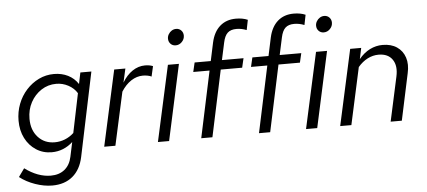

<svg xmlns="http://www.w3.org/2000/svg" viewBox="-59 -879 2742 1232"><g transform="rotate(-5 1312.5 -263.0)"><path d="M231 219Q178 219 121 199Q64 179 22 146L60 93Q144 155 227 155Q281 155 316 126.5Q351 98 362 46L382 -48Q354 -22 319.5 -8Q285 6 246 6Q190 6 145.5 -23Q101 -52 76 -101.5Q51 -151 51 -214Q51 -271 70.5 -321.5Q90 -372 125 -410.5Q160 -449 205.5 -471Q251 -493 303 -493Q353 -493 393 -473Q433 -453 458 -415L473 -488H544L431 52Q414 133 362.5 176Q311 219 231 219ZM271 -56Q305 -56 336.5 -68.5Q368 -81 394 -105L446 -357Q426 -390 389.5 -409.5Q353 -429 312 -429Q259 -429 216 -401Q173 -373 147.5 -326Q122 -279 122 -220Q122 -147 163.5 -101.5Q205 -56 271 -56Z M584 0 691 -488H763L743 -399Q771 -446 809 -471.5Q847 -497 890 -497Q919 -497 941 -488L926 -422Q917 -427 901.5 -430Q886 -433 871 -433Q831 -433 795 -409.5Q759 -386 731 -342L656 0Z M1098 -608Q1078 -608 1065 -621.5Q1052 -635 1052 -655Q1052 -670 1060 -683.5Q1068 -697 1081 -705Q1094 -713 1109 -713Q1129 -713 1142 -699.5Q1155 -686 1155 -666Q1155 -643 1138 -625.5Q1121 -608 1098 -608ZM930 0 1037 -488H1108L1002 0Z M1209 0 1300 -428H1195L1209 -488H1313L1338 -605Q1353 -673 1394 -709Q1435 -745 1497 -745Q1519 -745 1538 -741.5Q1557 -738 1573 -731L1560 -666Q1528 -679 1495 -679Q1458 -679 1438 -660.5Q1418 -642 1409 -599L1385 -488H1524L1510 -428H1372L1281 0Z M1581 0 1672 -428H1567L1581 -488H1685L1710 -605Q1725 -673 1766 -709Q1807 -745 1869 -745Q1891 -745 1910 -741.5Q1929 -738 1945 -731L1932 -666Q1900 -679 1867 -679Q1830 -679 1810 -660.5Q1790 -642 1781 -599L1757 -488H1896L1882 -428H1744L1653 0Z M2052 -608Q2032 -608 2019 -621.5Q2006 -635 2006 -655Q2006 -670 2014 -683.5Q2022 -697 2035 -705Q2048 -713 2063 -713Q2083 -713 2096 -699.5Q2109 -686 2109 -666Q2109 -643 2092 -625.5Q2075 -608 2052 -608ZM1884 0 1991 -488H2062L1956 0Z M2104 0 2211 -488H2282L2267 -417Q2299 -456 2338 -475.5Q2377 -495 2420 -495Q2475 -495 2512 -470Q2549 -445 2563.5 -401Q2578 -357 2565 -300L2501 0H2429L2491 -285Q2506 -353 2478 -394Q2450 -435 2389 -435Q2352 -435 2318 -417.5Q2284 -400 2256 -367L2176 0Z"/></g></svg>

Font: Red Hat Text
Style: Italic
Weight: 300
Italic angle: -12°
Designer: Pentagram, MCKL
Foundry: Pentagram, MCKL
Version: Version 1.023